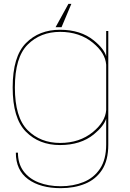

<svg xmlns="http://www.w3.org/2000/svg" viewBox="-20 -751 676 1000"><path d="M296.5 229Q190 229 126.2 182.2Q62.5 135.5 62.5 44H73.5Q73.5 101 102 140Q130.5 179 181 199Q231.5 219 296.5 219Q361.5 219 415.2 197.2Q469 175.5 501 127.5Q533 79.5 533 1.5V-133.5Q521.5 -94.5 468.5 -51Q400 4.5 292.5 4.5Q183.5 4.5 114.8 -65.2Q46 -135 46 -295.5Q46 -456.5 114.8 -526.2Q183.5 -596 292.5 -596Q400 -596 468.5 -540.5Q521.5 -497.5 533 -458V-589.5H544V2.5Q544 83.5 511.8 133.2Q479.5 183 423.5 206Q367.5 229 296.5 229ZM533 -414Q528.5 -475 464 -528Q394.5 -585 293 -585Q190.5 -585 124 -518.5Q57.5 -452 57.5 -295.5Q57.5 -139.5 124 -73Q190.5 -6.5 293 -6.5Q394.5 -6.5 464 -63.5Q528.5 -116.5 533 -177.5ZM351.7 -730.9 300.6 -609.5H269.6L336.4 -730.9Z"/></svg>

Font: Anybody ExtraExpanded Thin
Style: Regular
Weight: 100
Width: 8
Designer: Tyler Finck
Foundry: Etcetera Type Company
Version: Version 1.010; ttfautohint (v1.8.3) -l 8 -r 50 -G 200 -x 14 